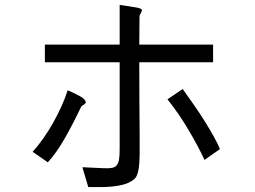

<svg xmlns="http://www.w3.org/2000/svg" viewBox="-20 -695 1040 783"><path d="M849 -513V-441H548Q548 -342 548.5 -270Q549 -198 549.5 -147Q550 -96 549.5 -63Q549 -30 546 -10Q543 10 538 21Q533 32 523 39Q507 51 485.5 57Q464 63 439.5 65.5Q415 68 389.5 68Q364 68 340 68L316 -13L403 -9Q424 -8 437 -10.5Q450 -13 456.5 -21.5Q463 -30 465.5 -45.5Q468 -61 468 -87V-441H163V-513H468V-675Q506 -669 533 -665Q560 -661 559 -652Q558 -648 555.5 -643.5Q553 -639 549 -631L548 -513ZM663 -290 725 -332Q748 -300 772 -265.5Q796 -231 816.5 -198Q837 -165 853 -136Q869 -107 877 -87L814 -43Q789 -97 749.5 -164Q710 -231 663 -290ZM256 -327Q290 -312 309 -301Q328 -290 330 -278Q330 -272 312 -262Q281 -196 246 -134Q211 -72 175 -33L113 -76Q135 -100 156.5 -130.5Q178 -161 196.5 -194Q215 -227 230.5 -261Q246 -295 256 -327Z"/></svg>

Font: D2Coding ligature
Style: Regular
Weight: 400
Monospace: yes
Designer: Yong-Rak Park; Jeong-Hwan Yoon; Sang-Min Lee;
Foundry: NHN Corporation
Version: Version 1.3.2; Build 20180524